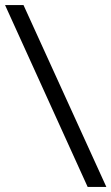

<svg xmlns="http://www.w3.org/2000/svg" viewBox="-46 -609 441 760"><path d="M-26 -589H47L375 131H301Z"/></svg>

Font: Podkova
Style: Regular
Weight: 400
Designer: Ilya Yudin
Foundry: Cyreal (www.cyreal.org)
Version: Version 2.103